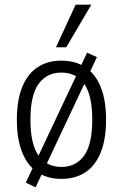

<svg xmlns="http://www.w3.org/2000/svg" viewBox="-20 -756 524 820"><path d="M242 8Q183 8 140.5 -20Q98 -48 75 -104.5Q52 -161 52 -245Q52 -328 75 -384.5Q98 -441 140.5 -469Q183 -497 242 -497Q302 -497 344.5 -469Q387 -441 410 -384.5Q433 -328 433 -245Q433 -161 410 -104.5Q387 -48 344.5 -20Q302 8 242 8ZM242 -43Q304 -43 339 -91Q374 -139 374 -245Q374 -350 339.5 -398Q305 -446 242 -446Q180 -446 145 -398Q110 -350 110 -245Q110 -139 145 -91Q180 -43 242 -43ZM132 44 90 24 352 -531 394 -512ZM219 -554 303 -736H370L263 -554Z"/></svg>

Font: Nunito Sans 10pt Condensed Light
Style: Regular
Weight: 300
Width: 3
Designer: Vernon Adams
Foundry: Vernon Adams
Version: Version 3.101;gftools[0.9.27]